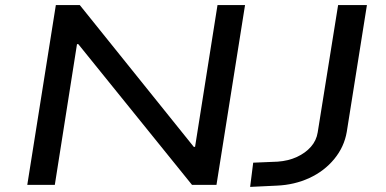

<svg xmlns="http://www.w3.org/2000/svg" viewBox="-20 -725 1513 753"><path d="M87 0 199 -705H293L740 -149H745L833 -705H941L829 0H733L287 -552H282L195 0ZM961 8 973 -87 1069 -91Q1111 -94 1144.5 -109.5Q1178 -125 1199.5 -149.5Q1221 -174 1226 -206L1306 -705H1419L1340 -208Q1330 -149 1291 -101.5Q1252 -54 1193.5 -27Q1135 0 1066 3Z"/></svg>

Font: Nunito Sans 7pt Expanded Medium
Style: Italic
Weight: 500
Width: 7
Italic angle: -9°
Designer: Vernon Adams
Foundry: Vernon Adams
Version: Version 3.101;gftools[0.9.27]